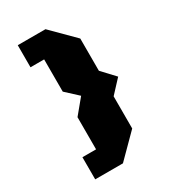

<svg xmlns="http://www.w3.org/2000/svg" viewBox="-192 -811 862 975"><g transform="rotate(-30 239.0 -323.5)"><path d="M72.8 69.3V-60.5H152.8V-249L223.1 -334L152.8 -398.9V-587.9H72.8V-717.3H235.4L364.7 -587.9V-398.9L434.6 -324.2L364.7 -249V-60.5L235.4 69.3Z"/></g></svg>

Font: Black Ops One
Style: Regular
Weight: 400
Designer: James Grieshaber, Eben Sorkin
Foundry: Sorkin Type Co.
Version: Version 1.004; ttfautohint (v1.8.4.7-5d5b)